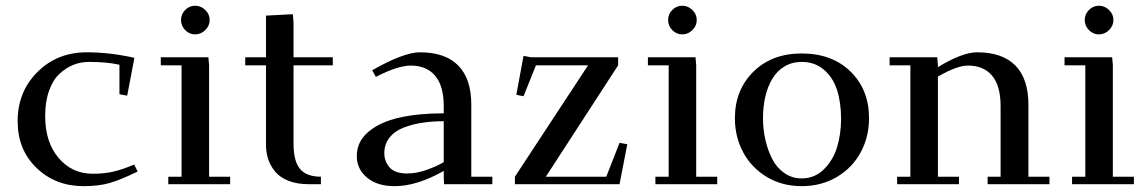

<svg xmlns="http://www.w3.org/2000/svg" viewBox="-20 -637 3961 664"><path d="M41 -217.8Q41 -319.8 109.4 -387.9Q177.7 -456.1 279.8 -456.1Q360.4 -456.1 444.8 -437L419.9 -306.2L393.1 -311V-413.1Q350.6 -422.9 287.1 -422.9Q259.3 -422.9 233.9 -412.8Q208.5 -402.8 185.8 -381.8Q163.1 -360.8 149.7 -323.2Q136.2 -285.6 136.2 -235.8Q136.2 -145.5 182.6 -90.8Q229 -36.1 300.8 -36.1Q341.8 -36.1 374 -43.9Q406.2 -51.8 443.8 -67.9L456.1 -43.9Q397.5 -15.1 359.4 -4.2Q321.3 6.8 269 6.8Q171.9 6.8 106.4 -56.2Q41 -119.1 41 -217.8Z M536.1 -411.1V-439H700.7L703.1 -411.1V-25.9H775.9V0H562V-25.9H607.9V-411.1ZM620.4 -533Q606 -547.9 606 -567.9Q606 -587.9 620.4 -602.5Q634.8 -617.2 654.8 -617.2Q674.8 -617.2 689.9 -602.5Q705.1 -587.9 705.1 -567.9Q705.1 -547.9 689.9 -533Q674.8 -518.1 654.8 -518.1Q634.8 -518.1 620.4 -533Z M828.1 -411.1V-439H899.9V-583L992.7 -587.9L995.1 -561V-439H1130.9V-411.1H995.1V-141.1Q995.1 -79.6 1017.6 -52.7Q1040 -25.9 1089.8 -25.9V0H1047.9Q1006.8 0 977.1 -12Q947.3 -23.9 930.9 -44.2Q914.6 -64.5 907.2 -87.4Q899.9 -110.4 899.9 -136.2V-411.1Z M1213.9 -97.2Q1213.9 -147.5 1254.4 -181.4Q1294.9 -215.3 1360.8 -230.2Q1426.8 -245.1 1514.6 -245.1V-270Q1514.6 -339.8 1484.9 -375Q1455.1 -410.2 1400.9 -410.2Q1356 -410.2 1279.8 -371.1L1267.1 -394Q1376 -456.1 1432.6 -456.1Q1520 -456.1 1564.9 -410.2Q1609.9 -364.3 1609.9 -274.9V-25.9H1682.6V0H1515.6L1514.6 -23.9V-45.9Q1421.9 6.8 1344.7 6.8Q1284.7 6.8 1249.3 -22.7Q1213.9 -52.2 1213.9 -97.2ZM1309.1 -106.9Q1309.1 -79.6 1327.1 -58.3Q1345.2 -37.1 1388.7 -37.1Q1420.4 -37.1 1455.6 -49.6Q1490.7 -62 1514.6 -76.2V-217.8Q1475.1 -217.8 1440.9 -212.6Q1406.7 -207.5 1375.7 -195.6Q1344.7 -183.6 1326.9 -160.9Q1309.1 -138.2 1309.1 -106.9Z M1760.7 0V-25.9L2013.7 -411.1H1833.5L1790.5 -304.2L1765.6 -309.1L1790.5 -443.8L1816.4 -439H2117.7V-411.1L1867.7 -25.9H2076.7L2122.6 -143.1L2149.4 -138.2L2122.6 0Z M2220.7 -411.1V-439H2385.3L2387.7 -411.1V-25.9H2460.4V0H2246.6V-25.9H2292.5V-411.1ZM2304.9 -533Q2290.5 -547.9 2290.5 -567.9Q2290.5 -587.9 2304.9 -602.5Q2319.3 -617.2 2339.4 -617.2Q2359.4 -617.2 2374.5 -602.5Q2389.6 -587.9 2389.6 -567.9Q2389.6 -547.9 2374.5 -533Q2359.4 -518.1 2339.4 -518.1Q2319.3 -518.1 2304.9 -533Z M2521.5 -228Q2521.5 -325.7 2585.4 -388.9Q2649.4 -452.1 2752.4 -452.1Q2857.4 -452.1 2921.4 -389.6Q2985.4 -327.1 2985.4 -228Q2985.4 -163.6 2956.5 -110.1Q2927.7 -56.6 2874 -24.9Q2820.3 6.8 2752.4 6.8Q2685.1 6.8 2631.8 -25.1Q2578.6 -57.1 2550 -110.6Q2521.5 -164.1 2521.5 -228ZM2618.7 -228Q2618.7 -189.5 2627 -153.1Q2635.3 -116.7 2650.9 -86.7Q2666.5 -56.6 2692.9 -38.3Q2719.2 -20 2752.4 -20Q2797.4 -20 2829.1 -51.3Q2860.8 -82.5 2874.8 -127.9Q2888.7 -173.3 2888.7 -226.1Q2888.7 -282.2 2874.8 -325.7Q2860.8 -369.1 2829.3 -396Q2797.9 -422.9 2752.4 -422.9Q2719.2 -422.9 2693.1 -407.2Q2667 -391.6 2650.9 -364.5Q2634.8 -337.4 2626.7 -302.7Q2618.7 -268.1 2618.7 -228Z M3056.6 -411.1V-439H3221.2L3223.6 -411.1V-404.8Q3307.6 -456.1 3359.4 -456.1Q3446.8 -456.1 3491.7 -410.2Q3536.6 -364.3 3536.6 -274.9V-25.9H3609.4V0H3395.5V-25.9H3440.4V-270Q3440.4 -340.3 3411.1 -375.2Q3381.8 -410.2 3327.6 -410.2Q3289.1 -410.2 3223.6 -372.1V-25.9H3296.4V0H3082.5V-25.9H3128.4V-411.1Z M3661.6 -411.1V-439H3826.2L3828.6 -411.1V-25.9H3901.4V0H3687.5V-25.9H3733.4V-411.1ZM3745.8 -533Q3731.4 -547.9 3731.4 -567.9Q3731.4 -587.9 3745.8 -602.5Q3760.3 -617.2 3780.3 -617.2Q3800.3 -617.2 3815.4 -602.5Q3830.6 -587.9 3830.6 -567.9Q3830.6 -547.9 3815.4 -533Q3800.3 -518.1 3780.3 -518.1Q3760.3 -518.1 3745.8 -533Z"/></svg>

Font: Dehuti
Style: Bold
Weight: 700
Version: Version 1.2